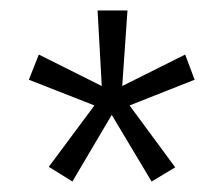

<svg xmlns="http://www.w3.org/2000/svg" viewBox="-20 -829 412 366"><path d="M118 -483 73 -511 160 -628 35 -677 54 -725 174 -665 166 -809H223L213 -665L333 -725L351 -677L227 -628L314 -510L269 -483L193 -610Z"/></svg>

Font: Oswald Light
Style: Regular
Weight: 300
Designer: Vernon Adams
Foundry: Vernon Adams
Version: Version 4.103;gftools[0.9.33.dev8+g029e19f]